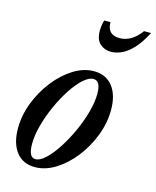

<svg xmlns="http://www.w3.org/2000/svg" viewBox="-119 -877 787 969"><g transform="rotate(15 274.0 -392.0)"><path d="M156.5 10.5Q93.5 10.5 58.8 -34.2Q24 -79 24 -157.5Q24 -225 49.8 -291.8Q75.5 -358.5 118.5 -413.5Q161.5 -468.5 214.2 -501.5Q267 -534.5 321 -534.5Q384 -534.5 419 -490Q454 -445.5 454 -367.5Q454 -299.5 428.2 -232.5Q402.5 -165.5 359.5 -110.5Q316.5 -55.5 263.5 -22.5Q210.5 10.5 156.5 10.5ZM149 -29Q172.5 -29 201.2 -56Q230 -83 259 -127.5Q288 -172 312.2 -225Q336.5 -278 351.2 -331.5Q366 -385 366 -428.5Q366 -496 328.5 -496Q304.5 -496 275.5 -469.8Q246.5 -443.5 218 -400Q189.5 -356.5 165.8 -303.8Q142 -251 127.5 -197.5Q113 -144 113 -99Q113 -29 149 -29ZM377 -651Q343.5 -651 319.5 -672Q295.5 -693 295.5 -739.5Q295.5 -751.5 297.2 -765Q299 -778.5 303.5 -795H336.5Q336 -729 401.5 -729Q431 -729 458.8 -744.8Q486.5 -760.5 512 -795H548.5Q518.5 -737.5 488 -706Q457.5 -674.5 429 -662.8Q400.5 -651 377 -651Z"/></g></svg>

Font: Libre Caslon Condensed Medium Italic
Style: Regular
Weight: 500
Italic angle: -22.583°
Designer: Pablo Impallari, Rodrigo Fuenzalida, Katja Schimmel, Ertekin Erdin
Foundry: Pablo Impallari, Rodrigo Fuenzalida
Version: Version 2.000; ttfautohint (v1.8.4.7-5d5b);gftools[0.9.33]